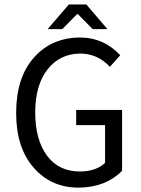

<svg xmlns="http://www.w3.org/2000/svg" viewBox="-20 -838 640 870"><path d="M262.2 -706.1H195.8L292 -817.9H371.1L466.8 -706.1H399.9L333 -773.9H329.1ZM334 12.2Q210.9 11.7 131.8 -79.1Q52.7 -169.9 53.2 -327.6Q53.2 -485.4 133.3 -576.7Q213.9 -668 344.2 -668Q449.2 -668 524.9 -587.9L478 -535.2Q421.9 -595.2 344.2 -595.2Q251 -594.7 195.3 -523.4Q139.6 -452.1 139.6 -328.6Q139.6 -205.1 192.9 -132.8Q246.1 -61 341.8 -61Q415 -61 456.1 -100.1V-271H325.2V-339.8H533.2V-64Q457 12.2 334 12.2Z"/></svg>

Font: SourceCodePro-Regular
Style: Regular
Weight: 400
Monospace: yes
Designer: Paul D. Hunt
Foundry: Adobe Systems Incorporated
Version: Version 1.009;PS 1.000;hotconv 1.0.70;makeotf.lib2.5.5900